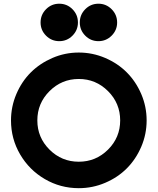

<svg xmlns="http://www.w3.org/2000/svg" viewBox="-20 -984 832 1014"><path d="M391.6 -865.2Q391.6 -824.7 362.8 -795.7Q334 -766.6 293 -766.6Q252 -766.6 223.1 -795.7Q194.3 -824.7 194.3 -865.2Q194.3 -906.2 223.1 -935.3Q252 -964.4 293 -964.4Q334 -964.4 362.8 -935.3Q391.6 -906.2 391.6 -865.2ZM598.6 -865.2Q598.6 -824.7 569.6 -795.7Q540.5 -766.6 500 -766.6Q459 -766.6 430.2 -795.7Q401.4 -824.7 401.4 -865.2Q401.4 -906.2 430.2 -935.3Q459 -964.4 500 -964.4Q540.5 -964.4 569.6 -935.3Q598.6 -906.2 598.6 -865.2ZM396 9.8Q298.8 9.8 216.6 -38.3Q134.3 -86.4 86.2 -168.7Q38.1 -251 38.1 -348.1Q38.1 -420.9 66.4 -487.3Q94.7 -553.7 142.8 -601.6Q190.9 -649.4 257.1 -678Q323.2 -706.5 396 -706.5Q468.8 -706.5 535.4 -678Q602.1 -649.4 649.9 -601.3Q697.8 -553.2 726.1 -487.1Q754.4 -420.9 754.4 -348.1Q754.4 -275.4 726.1 -209.2Q697.8 -143.1 649.9 -95Q602.1 -46.9 535.6 -18.6Q469.2 9.8 396 9.8ZM550.5 -193.8Q614.7 -257.8 614.7 -348.1Q614.7 -438.5 550.5 -502.7Q486.3 -566.9 396 -566.9Q305.7 -566.9 241.5 -502.7Q177.2 -438.5 177.2 -348.1Q177.2 -257.8 241.5 -193.8Q305.7 -129.9 396 -129.9Q486.3 -129.9 550.5 -193.8Z"/></svg>

Font: Basically A Sans Serif
Style: Bold
Weight: 700
Designer: Hyung-Suk Kim
Foundry: Mental Design
Version: 1.000